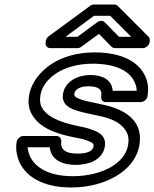

<svg xmlns="http://www.w3.org/2000/svg" viewBox="-20 -795 683 850"><path d="M315 -65C365 -65 433 -82 444 -146C453 -200 406 -214 381 -223C365 -229 344 -233 321 -238C243 -254 182 -280 162 -326C157 -339 156 -354 159 -374C166 -415 193 -446 227 -469C265 -495 322 -513 390 -513C495 -513 559 -479 579 -424C583 -414 585 -403 585 -393H479C475 -443 432 -463 380 -463C330 -463 269 -439 259 -380C250 -329 296 -313 321 -305C361 -292 419 -284 454 -273C499 -259 529 -236 543 -205C549 -191 551 -174 547 -152C539 -109 510 -79 474 -57C432 -32 372 -15 302 -15C193 -15 128 -56 108 -115C105 -124 103 -135 102 -143H200C206 -86 258 -65 315 -65ZM323 -115C268 -115 247 -134 251 -169C252 -181 244 -193 230 -193H83C72 -193 57 -183 54 -168C49 -142 52 -117 60 -93C87 -12 173 35 294 35C372 35 442 16 495 -16C541 -43 586 -88 597 -152C614 -250 548 -298 476 -321C436 -334 378 -342 343 -353C315 -362 307 -370 309 -380C312 -398 331 -413 372 -413C420 -413 433 -396 428 -368C426 -357 433 -343 448 -343H603C614 -343 630 -353 633 -368C638 -397 636 -424 627 -448C598 -525 513 -563 399 -563C323 -563 255 -544 204 -509C162 -480 120 -435 109 -374C104 -347 106 -322 115 -301C144 -233 223 -204 303 -188C326 -183 344 -181 357 -176C389 -165 396 -160 394 -146C391 -129 372 -115 323 -115ZM561 -632H507L443 -697C435 -705 421 -704 411 -697L323 -632H270L396 -725H468ZM643 -613C644 -620 643 -627 638 -632L501 -769C497 -773 492 -775 486 -775H396C390 -775 384 -773 379 -769L195 -634C189 -630 184 -622 183 -615L182 -607C180 -596 187 -582 202 -582H323C329 -582 335 -584 340 -588L418 -645L474 -588C478 -584 483 -582 489 -582H613C624 -582 639 -592 642 -607Z"/></svg>

Font: Asimov
Style: WidOuIt
Weight: 500
Designer: Google
Version: Version 2.000980; 2014